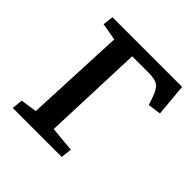

<svg xmlns="http://www.w3.org/2000/svg" viewBox="-183 -849 998 998"><g transform="rotate(45 316.0 -350.0)"><path d="M54 0 60 -60 150 -73 175 -625 80 -642 87 -700H599L615 -521L543 -511L529 -553Q513 -599 492.5 -614Q472 -629 425 -629H303L282 -73L421 -60L414 0Z"/></g></svg>

Font: Literata 7pt SemiBold
Style: Italic
Weight: 600
Italic angle: -2°
Designer: Latin by Veronika Burian and Jose Scaglione. Greek by Irene Vlachou. Cyrillic by Vera Evstafieva
Foundry: TypeTogether
Version: Version 3.002